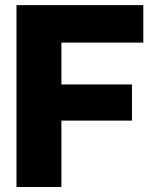

<svg xmlns="http://www.w3.org/2000/svg" viewBox="-20 -748 617 768"><path d="M45.9 0V-727.5H553.2V-577.6H225.6V-410.2H507.8V-265.6H225.6V0Z"/></svg>

Font: Inter Display Extra Bold
Style: Regular
Weight: 800
Designer: Rasmus Andersson
Foundry: rsms
Version: Version 4.000;git-4fc901f